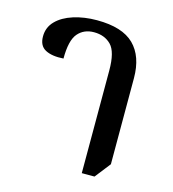

<svg xmlns="http://www.w3.org/2000/svg" viewBox="-90 -633 645 714"><g transform="rotate(15 233.0 -276.0)"><path d="M289 6V-389Q289 -461 264 -486.5Q239 -512 198 -512Q159 -512 136 -485Q113 -458 113 -388Q69 -385 43.5 -398.5Q18 -412 18 -448Q18 -483 42 -507.5Q66 -532 107 -545Q148 -558 197 -558Q295 -558 340 -513.5Q385 -469 385 -385V-54L338 6Z"/></g></svg>

Font: Noto Serif Thai SemiCondensed Medium
Style: Regular
Weight: 500
Width: 4
Designer: Monotype Design Team
Foundry: Monotype Imaging Inc.
Version: Version 2.002; ttfautohint (v1.8.4.7-5d5b)